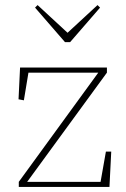

<svg xmlns="http://www.w3.org/2000/svg" viewBox="-20 -736 497 756"><path d="M54 0V-20L367 -450H92L74 -341L53 -345L59 -470H401V-450L87 -20H376L397 -139H418L411 0ZM128 -716 246 -607 364 -716 374 -706 256 -570H236L118 -706Z"/></svg>

Font: Source Serif Pro ExtraLight
Style: Regular
Weight: 200
Designer: Frank Grießhammer
Foundry: Adobe Systems Incorporated
Version: Version 3.001;hotconv 1.0.111;makeotfexe 2.5.65597